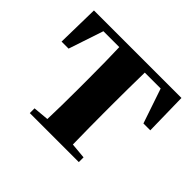

<svg xmlns="http://www.w3.org/2000/svg" viewBox="-129 -717 889 889"><g transform="rotate(45 315.5 -273.0)"><path d="M399 -509Q397 -393 397 -308V-238Q397 -154 399 -38L476 -31V0H155V-31L232 -38Q235 -125 235 -238V-308Q235 -422 232 -509H128L71 -338H25L29 -546H602L606 -338H561L503 -509Z"/></g></svg>

Font: Source Han Serif CN Heavy
Style: Regular
Weight: 900
Designer: Ryoko NISHIZUKA  (kana & ideographs); Frank Grießhammer (Latin, Greek & Cyrillic); Wenlong ZHANG  (bopomofo); Sandoll Co
Foundry: Adobe Systems Incorporated
Version: Version 1.000;PS 1;hotconv 16.6.53;makeotf.lib2.5.65590